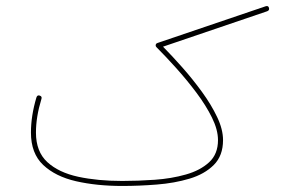

<svg xmlns="http://www.w3.org/2000/svg" viewBox="-20 -615 970 636"><path d="M82.5 -175.8Q82.5 -231.4 100.6 -292Q103.5 -301.3 111.8 -298.3Q120.1 -295.4 117.2 -287.1Q99.1 -228 99.1 -175.8Q99.1 -112.8 136.7 -78.1Q174.3 -43.5 239 -29.5Q303.7 -15.6 384.8 -15.6Q437 -15.6 492.4 -19.5Q547.9 -23.4 595.5 -36.9Q643.1 -50.3 672.6 -77.4Q702.1 -104.5 702.1 -150.9Q702.1 -185.1 682.1 -225.6Q662.1 -266.1 630.4 -308.3Q598.6 -350.6 563.7 -389.4Q528.8 -428.2 498.5 -458.5Q495.6 -461.4 495.6 -464.4Q495.6 -470.7 502 -472.7L859.9 -594.2Q869.1 -597.2 871.1 -588.4Q873 -580.6 864.7 -577.6L520 -460.4Q549.8 -430.2 584 -391.6Q618.2 -353 648.9 -310.8Q679.7 -268.6 699.2 -227.5Q718.8 -186.5 718.8 -150.9Q718.8 -99.1 688.2 -68.6Q657.7 -38.1 607.9 -23.2Q558.1 -8.3 499.5 -3.7Q440.9 1 384.8 1Q300.8 1 232.2 -14.6Q163.6 -30.3 123 -68.6Q82.5 -106.9 82.5 -175.8Z"/></svg>

Font: Mikhak-FD Thin
Style: Regular
Weight: 100
Designer: Amin Abedi
Version: Version 3.2